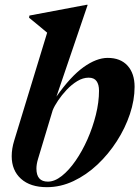

<svg xmlns="http://www.w3.org/2000/svg" viewBox="-20 -764 580 796"><path d="M175.5 -628.5Q161.5 -640 142 -656.5Q122.5 -673 100.5 -690.5L102 -699.5L338 -744H343.5L214 -363.5Q272.5 -447 326.2 -485.5Q380 -524 426.5 -524Q479.5 -524 508.8 -491.8Q538 -459.5 538 -404Q538 -349 518.5 -290.8Q499 -232.5 464.2 -178.5Q429.5 -124.5 383.8 -81.5Q338 -38.5 284.5 -13.2Q231 12 174.5 12Q105.5 12 67 -22.8Q28.5 -57.5 28.5 -116.5Q28.5 -148 39 -181.5ZM137.5 -104.5Q131 -83 131 -65Q131 -11 178.5 -11Q206.5 -11 236.2 -34.5Q266 -58 293.5 -97.8Q321 -137.5 342.8 -186.8Q364.5 -236 377.5 -288.2Q390.5 -340.5 390.5 -388Q390.5 -413.5 380.2 -427.8Q370 -442 347.5 -442Q324 -442 300.5 -427.8Q277 -413.5 256.5 -391.8Q236 -370 220.8 -347.2Q205.5 -324.5 198.5 -307Z"/></svg>

Font: Newsreader Display SemiBold
Style: Italic
Weight: 600
Italic angle: -17°
Designer: Hugues Gentile
Foundry: Production Type
Version: Version 1.001